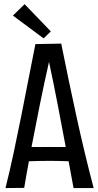

<svg xmlns="http://www.w3.org/2000/svg" viewBox="-20 -911 478 937"><path d="M338.9 6.8 314.9 -124Q291.5 -125 268.6 -125.5Q245.6 -126 222.2 -126Q197.3 -126 171.9 -125.5Q146.5 -125 121.1 -124Q114.7 -90.8 109.1 -58.6Q103.5 -26.4 98.1 5.9L6.8 6.8Q28.3 -79.6 47.1 -167.5Q65.9 -255.4 83.5 -343.8Q101.1 -432.1 118.2 -520.5Q135.3 -608.9 152.8 -695.8L278.8 -698.2Q314 -522 352.8 -344.2Q391.6 -166.5 437 6.8ZM219.2 -608.9Q195.8 -505.9 174.8 -402.1Q153.8 -298.3 133.8 -193.8Q155.3 -192.9 176.3 -193.4Q197.3 -193.8 219.2 -193.8Q240.2 -193.8 260.3 -193.4Q280.3 -192.9 300.8 -193.8Q281.2 -298.8 261.2 -402.3Q241.2 -505.9 219.2 -608.9ZM192.9 -723.6 43 -835 100.1 -890.6 228 -757.8Z"/></svg>

Font: Englebert
Style: Regular
Weight: 400
Designer: Astigmatic (AOETI)
Foundry: Astigmatic (AOETI)
Version: Version 1.000